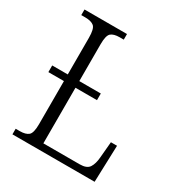

<svg xmlns="http://www.w3.org/2000/svg" viewBox="-169 -833 894 951"><g transform="rotate(30 278.5 -357.0)"><path d="M39 0V-32H63Q96 -32 112 -45.5Q128 -59 128 -110V-356H39V-394H128V-603Q128 -655 112 -668.5Q96 -682 62 -682H39V-714H282V-682H259Q225 -682 209.5 -668.5Q194 -655 194 -605V-394H317V-356H194V-38H402Q442 -38 456 -59.5Q470 -81 473 -119L481 -210H516L509 0Z"/></g></svg>

Font: Noto Serif SemiCondensed Light
Style: Regular
Weight: 300
Width: 4
Designer: Monotype Design Team
Foundry: Monotype Imaging Inc.
Version: Version 2.013